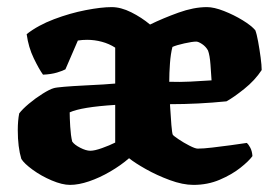

<svg xmlns="http://www.w3.org/2000/svg" viewBox="-20 -520 766 540"><path d="M177 0Q155 0 125.5 -12.5Q96 -25 72 -42.5Q48 -60 40 -73Q30 -106 30 -154Q30 -167 31 -179Q32 -191 34 -201Q43 -213 61.5 -228.5Q80 -244 100 -256.5Q120 -269 131 -272Q137 -274 161 -276Q185 -278 215.5 -279.5Q246 -281 271 -282.5Q296 -284 304 -285V-386Q287 -397 266.5 -402.5Q246 -408 225 -408Q211 -408 199 -406L164 -325Q157 -321 140.5 -316Q124 -311 101 -310Q90 -325 75 -356Q60 -387 55 -424Q87 -449 132 -466Q177 -483 221 -491.5Q265 -500 294 -500Q320 -500 349 -485.5Q378 -471 402 -451Q439 -469 482 -484.5Q525 -500 562 -500Q582 -500 610 -489Q638 -478 662.5 -463Q687 -448 698 -435Q702 -425 706 -403Q710 -381 713 -358.5Q716 -336 716 -323Q697 -294 667 -270Q637 -246 617 -235Q577 -231 537.5 -229Q498 -227 458 -227Q460 -192 462 -168.5Q464 -145 466 -141Q468 -138 482 -128.5Q496 -119 512.5 -110.5Q529 -102 536 -102Q552 -102 577 -105Q602 -108 628.5 -111.5Q655 -115 674 -118Q679 -114 684 -104.5Q689 -95 690 -81Q680 -67 656 -48Q632 -29 598 -14.5Q564 0 524 0Q494 0 457.5 -13.5Q421 -27 390 -44.5Q359 -62 343 -75Q320 -55 290 -37.5Q260 -20 230.5 -10Q201 0 177 0ZM456 -290Q486 -289 515.5 -290.5Q545 -292 575 -294Q574 -311 572 -338Q570 -365 565 -378Q559 -389 548.5 -396Q538 -403 532 -403Q521 -403 498.5 -398Q476 -393 465 -388Q460 -369 458 -341.5Q456 -314 456 -290ZM234 -96Q246 -96 267 -103.5Q288 -111 304 -119V-225Q209 -219 176 -204Q176 -189 177.5 -164Q179 -139 183 -122Q189 -113 205.5 -104.5Q222 -96 234 -96Z"/></svg>

Font: Texturina 72pt Black
Style: Regular
Weight: 900
Designer: Guillermo Torres Carreño
Foundry: Omnibus-Type
Version: Version 1.002; ttfautohint (v1.8.3)